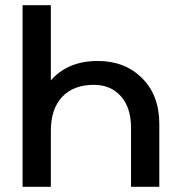

<svg xmlns="http://www.w3.org/2000/svg" viewBox="-20 -720 695 740"><path d="M594 0H485V-227Q485 -305 446 -349Q407 -393 342 -393Q263 -393 219.5 -346.5Q176 -300 176 -216V0H67V-700H176V-410Q241 -485 357 -485Q461 -485 527.5 -419Q594 -353 594 -242Z"/></svg>

Font: LT Superior Semi-bold
Style: Regular
Weight: 600
Designer: Daniel Lyons
Foundry: LyonsType
Version: Version 1.0